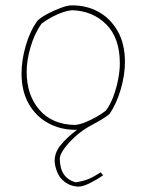

<svg xmlns="http://www.w3.org/2000/svg" viewBox="-20 -476 524 713"><path d="M271 217Q255 217 237.5 209.5Q220 202 206 186Q196 174 189.5 155Q183 136 183 121Q183 90 205.5 62.5Q228 35 266 6Q263 6 259 6Q205 6 159.5 -18.5Q114 -43 87 -90Q60 -137 60 -203Q60 -252 75.5 -306Q91 -360 119 -399Q134 -413 158 -425.5Q182 -438 206.5 -447Q231 -456 245 -456Q300 -457 345 -432.5Q390 -408 417 -360.5Q444 -313 444 -246Q444 -198 428.5 -144.5Q413 -91 387 -53Q375 -43 358.5 -33Q342 -23 323 -13Q287 6 259.5 31Q232 56 217 78Q202 100 202 112Q202 185 261 201Q288 197 307 189.5Q326 182 354 164L363 175Q340 191 314 204Q288 217 271 217ZM257 -12Q274 -13 295.5 -21.5Q317 -30 338 -42Q359 -54 373 -65Q389 -86 400.5 -116.5Q412 -147 418.5 -180Q425 -213 425 -241Q425 -335 374.5 -385.5Q324 -436 247 -438Q223 -436 192 -422Q161 -408 134 -388Q108 -351 93.5 -301.5Q79 -252 79 -210Q79 -123 126 -68.5Q173 -14 257 -12Z"/></svg>

Font: Labrada Thin
Style: Regular
Weight: 100
Designer: Mercedes Jáuregui
Foundry: Omnibus-Type Team
Version: Version 1.000; ttfautohint (v1.8.4.7-5d5b)